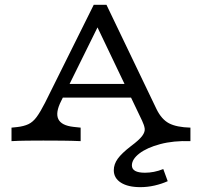

<svg xmlns="http://www.w3.org/2000/svg" viewBox="-20 -591 855 804"><path d="M236.3 -168.5Q211.3 -119.4 224.2 -92.3Q237.1 -65.3 287.9 -59.7L317.7 -56.5V0Q281.5 -1.6 241.5 -2Q201.6 -2.4 161.3 -2.4Q126.6 -2.4 92.3 -2Q58.1 -1.6 28.2 0V-56.5L51.6 -58.9Q79.8 -62.1 98.8 -71Q117.7 -79.8 133.5 -101.2Q149.2 -122.6 168.5 -160.5L372.6 -571H425.8L635.5 -133.9Q656.5 -91.1 687.9 -74.6Q719.4 -58.1 777.4 -56.5V0Q706.5 -2.4 650.8 12.5Q595.2 27.4 563.7 51.6Q532.3 75.8 532.3 101.6Q532.3 116.9 546 124.6Q559.7 132.3 587.1 132.3Q605.6 132.3 624.6 128.6Q643.5 125 663.7 116.9L682.3 167.7Q657.3 179 627.4 185.9Q597.6 192.7 567.7 192.7Q516.1 192.7 486.3 173.8Q456.5 154.8 456.5 121.8Q456.5 96.8 473 73.8Q489.5 50.8 528.2 21Q562.9 -4.8 575.4 -21.8Q587.9 -38.7 585.9 -52.8Q583.9 -66.9 575 -85.5L375.8 -502.4L404 -508.1ZM212.9 -182.3 239.5 -239.5H543.5L565.3 -182.3Z"/></svg>

Font: Playfair 5pt SemiExpanded Light
Style: Regular
Weight: 300
Width: 6
Designer: Claus Eggers Sørensen
Foundry: Claus Eggers Sørensen
Version: Version 2.203